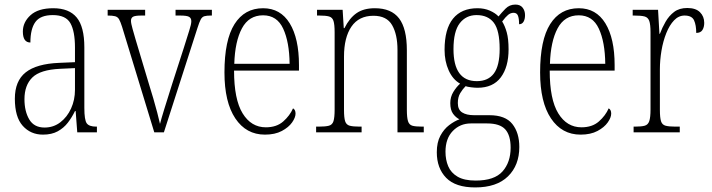

<svg xmlns="http://www.w3.org/2000/svg" viewBox="-20 -579 3113 840"><path d="M168 10Q114 10 79.5 -28.5Q45 -67 45 -147Q45 -225 92.5 -262.5Q140 -300 239 -304L308 -307V-371Q308 -442 288 -477.5Q268 -513 211 -513Q157 -513 135 -483Q113 -453 113 -393Q80 -393 80 -441Q80 -482 113.5 -512.5Q147 -543 213 -543Q282 -543 315.5 -502.5Q349 -462 349 -372V-107Q349 -54 359.5 -39.5Q370 -25 401 -25H404V0H318L311 -93H308Q295 -66 277 -42.5Q259 -19 232.5 -4.5Q206 10 168 10ZM175 -21Q214 -21 244 -44Q274 -67 291 -104.5Q308 -142 308 -186V-281L243 -278Q156 -274 121.5 -240Q87 -206 87 -145Q87 -92 108 -56.5Q129 -21 175 -21Z M514 -462Q507 -484 501 -494.5Q495 -505 483.5 -508Q472 -511 451 -511V-536H615V-511H599Q572 -511 562.5 -506Q553 -501 553 -488Q553 -477 560 -452.5Q567 -428 573 -407L632 -210Q641 -182 650.5 -149Q660 -116 668 -86Q676 -56 680 -37Q685 -57 698.5 -101Q712 -145 733 -211L784 -369Q799 -418 808 -445.5Q817 -473 817 -486Q817 -500 807 -505.5Q797 -511 768 -511H748V-536H907V-511H903Q884 -511 874 -508Q864 -505 858 -493.5Q852 -482 844 -457L697 0H655Z M1139 10Q1057 10 1009.5 -61Q962 -132 962 -262Q962 -404 1006 -473.5Q1050 -543 1131 -543Q1207 -543 1247.5 -477Q1288 -411 1288 -294V-270H1004Q1004 -144 1041.5 -83Q1079 -22 1143 -22Q1190 -22 1219 -47.5Q1248 -73 1262 -105Q1273 -99 1273 -82Q1273 -65 1258 -43.5Q1243 -22 1213 -6Q1183 10 1139 10ZM1247 -300Q1246 -395 1219 -453.5Q1192 -512 1131 -512Q1069 -512 1038.5 -455Q1008 -398 1005 -300Z M1363 0V-25H1375Q1404 -25 1419 -29Q1434 -33 1439 -49Q1444 -65 1444 -99V-438Q1444 -472 1439 -487.5Q1434 -503 1419.5 -507Q1405 -511 1377 -511H1367V-536H1479L1484 -456H1487Q1509 -500 1540 -521.5Q1571 -543 1620 -543Q1692 -543 1726 -498.5Q1760 -454 1760 -359V-99Q1760 -65 1765 -49Q1770 -33 1784 -29Q1798 -25 1827 -25H1834V0H1719V-361Q1719 -428 1695.5 -469Q1672 -510 1614 -510Q1550 -510 1517.5 -462.5Q1485 -415 1485 -331V-98Q1485 -64 1490 -48.5Q1495 -33 1510 -29Q1525 -25 1554 -25H1562V0Z M2059 241Q1973 241 1932 199Q1891 157 1891 87Q1891 44 1906.5 15Q1922 -14 1945 -31.5Q1968 -49 1990 -57Q1974 -65 1962 -81.5Q1950 -98 1950 -128Q1950 -155 1963.5 -177Q1977 -199 1993 -213Q1961 -231 1943 -271Q1925 -311 1925 -361Q1925 -452 1962 -497.5Q1999 -543 2069 -543Q2099 -543 2123 -532.5Q2147 -522 2161 -507Q2174 -523 2191.5 -541Q2209 -559 2235 -559Q2256 -559 2266.5 -545.5Q2277 -532 2277 -513Q2277 -495 2270.5 -484Q2264 -473 2251 -473Q2251 -498 2246 -510.5Q2241 -523 2227 -523Q2214 -523 2203 -514Q2192 -505 2177 -485Q2189 -466 2197 -437.5Q2205 -409 2205 -363Q2205 -286 2171 -240.5Q2137 -195 2069 -195Q2058 -195 2041.5 -197Q2025 -199 2017 -202Q2004 -189 1993.5 -171.5Q1983 -154 1983 -128Q1983 -99 2002 -87Q2021 -75 2054 -75H2121Q2191 -75 2221.5 -36.5Q2252 2 2252 64Q2252 144 2202.5 192.5Q2153 241 2059 241ZM2066 -224Q2116 -224 2141 -258Q2166 -292 2166 -365Q2166 -446 2140.5 -479.5Q2115 -513 2065 -513Q2019 -513 1991.5 -477.5Q1964 -442 1964 -364Q1964 -224 2066 -224ZM2061 211Q2143 211 2178.5 171Q2214 131 2214 67Q2214 13 2190.5 -13Q2167 -39 2111 -39H2040Q1993 -39 1961 -6Q1929 27 1929 85Q1929 120 1941 148.5Q1953 177 1982 194Q2011 211 2061 211Z M2520 10Q2438 10 2390.5 -61Q2343 -132 2343 -262Q2343 -404 2387 -473.5Q2431 -543 2512 -543Q2588 -543 2628.5 -477Q2669 -411 2669 -294V-270H2385Q2385 -144 2422.5 -83Q2460 -22 2524 -22Q2571 -22 2600 -47.5Q2629 -73 2643 -105Q2654 -99 2654 -82Q2654 -65 2639 -43.5Q2624 -22 2594 -6Q2564 10 2520 10ZM2628 -300Q2627 -395 2600 -453.5Q2573 -512 2512 -512Q2450 -512 2419.5 -455Q2389 -398 2386 -300Z M2752 0V-25H2758Q2786 -25 2800.5 -29Q2815 -33 2820.5 -49Q2826 -65 2826 -100V-438Q2826 -472 2820.5 -487.5Q2815 -503 2800 -507Q2785 -511 2754 -511H2748V-536H2859L2865 -431H2867Q2877 -458 2892 -484Q2907 -510 2929.5 -527Q2952 -544 2987 -544Q3024 -544 3042.5 -525.5Q3061 -507 3061 -479Q3061 -460 3053 -447.5Q3045 -435 3026 -435Q3026 -469 3016.5 -490Q3007 -511 2975 -511Q2949 -511 2929 -490Q2909 -469 2895 -434Q2881 -399 2874 -357.5Q2867 -316 2867 -276V-99Q2867 -64 2872 -48.5Q2877 -33 2892 -29Q2907 -25 2935 -25H2954V0Z"/></svg>

Font: Noto Serif Ethiopic Condensed ExtraLight
Style: Regular
Weight: 200
Width: 3
Designer: Monotype Design Team
Foundry: Monotype Imaging Inc.
Version: Version 2.102; ttfautohint (v1.8.4.7-5d5b)